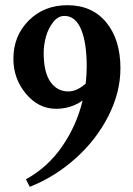

<svg xmlns="http://www.w3.org/2000/svg" viewBox="-20 -683 509 734"><path d="M93.8 31.2 79.1 2.4Q162.1 -43 217.3 -122.8Q272.5 -202.6 295.9 -298.8Q251 -267.1 194.3 -267.1Q127.4 -267.1 79.3 -324.5Q31.2 -381.8 31.2 -458.5Q31.2 -545.9 89.8 -604.5Q148.4 -663.1 237.8 -663.1Q332 -663.1 386.2 -597.4Q440.4 -531.7 440.4 -421.9Q440.4 -330.1 394.3 -239.3Q348.1 -148.4 269 -77.6Q189.9 -6.8 93.8 31.2ZM147 -480.5Q147 -407.2 172.6 -370.4Q198.2 -333.5 241.2 -333.5Q273.9 -333.5 307.6 -363.3Q311.5 -398.4 311.5 -428.2Q311.5 -519.5 290 -570.8Q268.6 -622.1 226.1 -622.1Q201.7 -622.1 182.9 -597.9Q164.1 -573.7 155.5 -542.2Q147 -510.7 147 -480.5Z"/></svg>

Font: Elstob 8pt SemiBold
Style: Regular
Weight: 600
Designer: Peter S. Baker
Version: Version 1.015